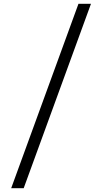

<svg xmlns="http://www.w3.org/2000/svg" viewBox="-20 -814 540 1013"><path d="M39 179H105L460 -794H394Z"/></svg>

Font: Noto Sans Mono CJK JP Regular
Style: Regular
Weight: 400
Designer: Ryoko NISHIZUKA (kana & ideographs); Paul D. Hunt (Latin, Greek & Cyrillic); Wenlong ZHANG (bopomofo); Sandoll Communica
Foundry: Adobe Systems Incorporated
Version: Version 1.004;PS 1.004;hotconv 1.0.82;makeotf.lib2.5.63406